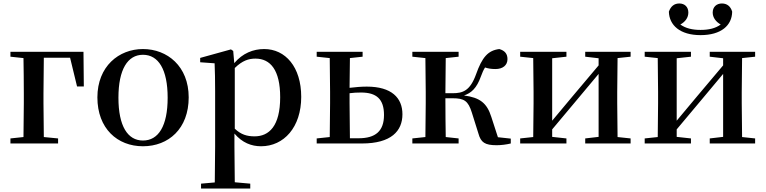

<svg xmlns="http://www.w3.org/2000/svg" viewBox="-20 -825 4403 1104"><path d="M40 -499 115 -491C116 -435 117 -349 117 -287V-232C117 -177 116 -93 115 -37L40 -29V0H314V-29L232 -37L230 -232V-287L232 -493H383L423 -328H462L460 -527H40Z M802 16C949 16 1065 -85 1065 -265C1065 -444 942 -543 802 -543C663 -543 540 -443 540 -265C540 -86 655 16 802 16ZM802 -17C714 -17 661 -100 661 -263C661 -426 714 -510 802 -510C891 -510 944 -426 944 -263C944 -100 891 -17 802 -17Z M1481 16C1612 16 1712 -93 1712 -268C1712 -440 1621 -543 1499 -543C1436 -543 1375 -519 1327 -462L1321 -532L1308 -541L1131 -492V-467L1214 -461C1216 -412 1217 -366 1217 -299V19L1215 224L1136 231V259H1419V231L1330 223L1328 19V-57C1373 -4 1426 16 1481 16ZM1330 -434C1374 -477 1410 -488 1449 -488C1535 -488 1591 -422 1591 -266C1591 -100 1527 -41 1444 -41C1400 -41 1366 -51 1330 -85Z M1801 0H2061C2230 0 2294 -72 2294 -168C2294 -262 2232 -327 2089 -327C2057 -327 2024 -324 1990 -320L1992 -491L2065 -499V-527H1801V-499L1876 -491L1878 -296V-232L1876 -37L1801 -29ZM1990 -289C2011 -292 2033 -293 2056 -293C2144 -293 2188 -256 2188 -164C2188 -71 2139 -30 2042 -30H1992C1991 -87 1990 -175 1990 -232Z M2731 -57C2745 -6 2768 10 2836 10C2861 10 2893 6 2917 0V-28L2843 -36L2805 -153C2780 -232 2740 -264 2648 -276C2690 -290 2721 -318 2745 -385C2753 -407 2760 -423 2769 -437C2787 -431 2805 -428 2829 -428C2870 -428 2898 -449 2898 -485C2898 -515 2883 -534 2851 -543C2786 -535 2752 -496 2717 -397C2683 -303 2641 -289 2583 -289H2541L2543 -491L2617 -499V-527H2351V-499L2426 -491C2427 -435 2428 -351 2428 -296V-232C2428 -177 2427 -93 2426 -37L2351 -29V0H2617V-29L2543 -37C2542 -93 2541 -180 2541 -260H2583C2649 -260 2672 -245 2693 -178Z M3345 -499 3422 -490V-449L3272 -271L3155 -131V-490L3237 -499V-527H2971V-499L3046 -491C3047 -435 3048 -351 3048 -296V-232C3048 -177 3047 -93 3046 -37L2971 -29V0H3237V-29L3155 -38V-81L3300 -254L3422 -400V-38L3345 -29V0H3606V-29L3531 -37L3529 -232V-296L3531 -491L3606 -499V-527H3345Z M4008 -623C4127 -623 4189 -679 4190 -758C4181 -789 4160 -805 4131 -805C4100 -805 4078 -785 4078 -753C4078 -724 4096 -700 4124 -684C4094 -662 4056 -653 4008 -653C3961 -653 3923 -662 3892 -684C3921 -700 3938 -724 3938 -753C3938 -785 3917 -805 3886 -805C3857 -805 3837 -789 3826 -758C3828 -680 3890 -623 4008 -623ZM4061 -499 4138 -490V-449L3988 -271L3871 -131V-490L3953 -499V-527H3687V-499L3762 -491C3763 -435 3764 -351 3764 -296V-232C3764 -177 3763 -93 3762 -37L3687 -29V0H3953V-29L3871 -38V-81L4016 -254L4138 -400V-38L4061 -29V0H4322V-29L4247 -37L4245 -232V-296L4247 -491L4322 -499V-527H4061Z"/></svg>

Font: Noto Serif CJK SC SemiBold
Style: Regular
Weight: 600
Designer: Ryoko NISHIZUKA 西塚涼子 (kana & ideographs); Frank Grießhammer (Latin, Greek & Cyrillic); Wenlong ZHANG 张文龙 (bopomofo); San
Foundry: Adobe
Version: Version 2.001;hotconv 1.1.0;makeotfexe 2.6.0